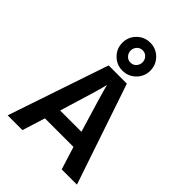

<svg xmlns="http://www.w3.org/2000/svg" viewBox="-270 -1088 1213 1213"><g transform="rotate(45 337.0 -481.0)"><path d="M303 -877.5Q288 -861 288 -839Q288 -817 303 -800.5Q318 -784 341 -784Q364 -784 379 -800.5Q394 -817 394 -839Q394 -861 379 -877.5Q364 -894 341 -894Q318 -894 303 -877.5ZM429.5 -925.5Q466 -889 466 -837Q466 -785 429.5 -748.5Q393 -712 341 -712Q289 -712 252.5 -748.5Q216 -785 216 -837Q216 -889 252.5 -925.5Q289 -962 341 -962Q393 -962 429.5 -925.5ZM160 0H28L256 -674H419L647 0H511L463 -153H208ZM336 -580Q328 -537 241 -256H431Q348 -529 336 -580Z"/></g></svg>

Font: Hind Guntur SemiBold
Style: Regular
Weight: 600
Designer: Manushi Parikh, Hitesh Malaviya
Foundry: Indian Type Foundry
Version: Version 1.000;PS 1.0;hotconv 1.0.86;makeotf.lib2.5.63406; tt